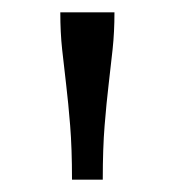

<svg xmlns="http://www.w3.org/2000/svg" viewBox="-20 -760 284 312"><path d="M166 -740H78Q78 -707 81 -679.5Q84 -652 87.5 -622.5Q91 -593 94 -556Q97 -519 97 -468H147Q147 -519 150 -556Q153 -593 156.5 -622.5Q160 -652 163 -680Q166 -708 166 -740Z"/></svg>

Font: Roboto Serif Light
Style: Regular
Weight: 300
Designer: Greg Gazdowicz
Foundry: Commercial Type
Version: Version 1.008